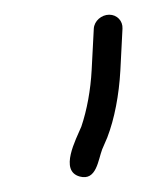

<svg xmlns="http://www.w3.org/2000/svg" viewBox="-20 -679 203 261"><path d="M107.5 -640 104.6 -584C103.2 -556.8 98.2 -529.5 90.6 -507C83.4 -489.7 60.1 -446.7 88.5 -439C111.2 -432.9 113.4 -461.6 118.9 -476L125.8 -492C135.7 -517.6 141.8 -550.2 143.6 -583L146.5 -640C147.1 -650.6 139.1 -659 128.5 -659C118 -659 108.1 -650.6 107.5 -640Z"/></svg>

Font: Just Breathe
Style: Obl1
Weight: 400
Foundry: Cannot Into Space Fonts
Version: Version 0.72